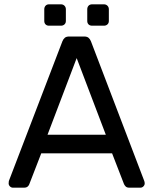

<svg xmlns="http://www.w3.org/2000/svg" viewBox="-20 -869 710 889"><path d="M40 0Q32 0 26 -6Q20 -12 20 -20Q20 -25 21 -31L269 -678Q273 -688 280 -694Q287 -700 301 -700H369Q383 -700 390 -694Q397 -688 401 -678L648 -31Q650 -25 650 -20Q650 -12 644 -6Q638 0 630 0H579Q567 0 561.5 -6Q556 -12 554 -17L499 -159H171L116 -17Q115 -12 109 -6Q103 0 91 0ZM200 -245H470L335 -600ZM407 -750Q396 -750 390 -756Q384 -762 384 -772V-826Q384 -836 390 -842.5Q396 -849 407 -849H461Q471 -849 477.5 -842.5Q484 -836 484 -826V-772Q484 -762 477.5 -756Q471 -750 461 -750ZM207 -750Q197 -750 191 -756Q185 -762 185 -772V-826Q185 -836 191 -842.5Q197 -849 207 -849H262Q272 -849 278.5 -842.5Q285 -836 285 -826V-772Q285 -762 278.5 -756Q272 -750 262 -750Z"/></svg>

Font: DVN-Rubik
Style: Regular
Weight: 400
Designer: Hubert and Fischer
Foundry: Hubert & Fischer
Version: Version 2.102